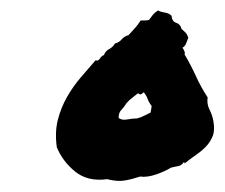

<svg xmlns="http://www.w3.org/2000/svg" viewBox="-20 -837 419 358"><path d="M323.2 -535.2Q318.4 -528.3 312.5 -527.3Q306.6 -526.4 298.8 -524.4Q288.1 -517.6 271 -511.7Q253.9 -505.9 241.2 -507.8Q226.6 -502.9 212.9 -500.5Q199.2 -498 179.7 -502.9Q143.6 -498 120.1 -517.1Q96.7 -536.1 85.9 -562.5Q82 -590.8 87.9 -613.8Q93.8 -636.7 105 -656.2Q116.2 -675.8 130.4 -692.4Q144.5 -709 158.2 -724.6Q163.1 -722.7 166 -727.5Q168.9 -732.4 173.8 -734.4Q176.8 -742.2 183.6 -745.6Q190.4 -749 194.3 -755.9Q202.1 -757.8 207 -763.7Q211.9 -769.5 219.7 -771.5Q228.5 -781.2 232.9 -786.1Q237.3 -791 242.2 -798.8Q247.1 -798.8 250 -798.8Q252.9 -798.8 257.8 -799.8Q262.7 -806.6 265.6 -810.1Q268.6 -813.5 274.4 -817.4Q280.3 -814.5 287.6 -813.5Q294.9 -812.5 299.8 -807.6Q300.8 -796.9 308.6 -794.4Q316.4 -792 318.4 -783.2Q325.2 -777.3 327.1 -774.9Q329.1 -772.5 331.1 -766.6Q329.1 -761.7 327.1 -756.3Q325.2 -751 320.3 -748Q326.2 -739.3 324.2 -735.4Q335.9 -715.8 345.2 -695.3Q354.5 -674.8 367.2 -655.3Q365.2 -643.6 370.6 -632.8Q376 -622.1 377.9 -611.3Q380.9 -593.8 376.5 -583Q372.1 -572.3 364.3 -564Q356.4 -555.7 345.7 -548.3Q335 -541 324.2 -532.2ZM260.7 -627Q262.7 -636.7 262.7 -639.6Q257.8 -645.5 255.4 -652.3Q252.9 -659.2 248 -665Q244.1 -661.1 241.7 -661.1Q239.3 -661.1 237.3 -663.1Q231.4 -658.2 226.1 -654.3Q220.7 -650.4 215.8 -644.5Q210.9 -636.7 206.1 -631.8Q201.2 -627 201.2 -617.2Q207 -612.3 217.3 -614.3Q227.5 -616.2 235.4 -616.2Q243.2 -618.2 248.5 -621.1Q253.9 -624 260.7 -627Z"/></svg>

Font: Permanent Marker
Style: Regular
Weight: 400
Designer: Font Diner, Inc
Foundry: Font Diner, Inc
Version: Version 1.000